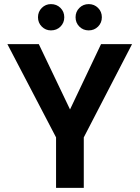

<svg xmlns="http://www.w3.org/2000/svg" viewBox="-20 -915 680 935"><path d="M253 0V-246L16 -700H169L321 -382L472 -700H623L388 -246V0ZM228 -767Q202 -767 183.5 -785.5Q165 -804 165 -831Q165 -858 183.5 -876.5Q202 -895 228 -895Q256 -895 274.5 -876.5Q293 -858 293 -831Q293 -804 274.5 -785.5Q256 -767 228 -767ZM412 -767Q385 -767 366.5 -785.5Q348 -804 348 -831Q348 -858 366.5 -876.5Q385 -895 412 -895Q439 -895 457.5 -876.5Q476 -858 476 -831Q476 -804 457.5 -785.5Q439 -767 412 -767Z"/></svg>

Font: DM Sans 9pt
Style: Bold
Weight: 700
Designer: Colophon Foundry, Jonny Pinhorn
Foundry: Colophon Foundry
Version: Version 4.004;gftools[0.9.30]